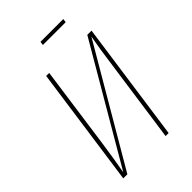

<svg xmlns="http://www.w3.org/2000/svg" viewBox="-243 -931 1030 1030"><g transform="rotate(-45 272.0 -416.0)"><path d="M407 0H384L449 -459Q466 -586 480 -659L94 0H63L159 -681H182L117 -216Q101 -105 86 -23L471 -681H503ZM437 -811H264L267 -832H440Z"/></g></svg>

Font: Fira Sans Extra Condensed Thin
Style: Italic
Weight: 250
Width: 3
Italic angle: -8°
Designer: Carrois Corporate & Edenspiekermann AG
Foundry: Carrois Corporate GbR & Edenspiekermann AG
Version: Version 4.203